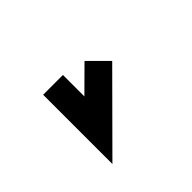

<svg xmlns="http://www.w3.org/2000/svg" viewBox="-33 -87 402 402"><g transform="rotate(45 168.0 114.0)"><path d="M151.4 131.8H87.9V190.4H293L140.1 38.1L99.1 79.1Z"/></g></svg>

Font: Squarish Sans CT
Style: RegularSC
Weight: 400
Version: Version 0.9